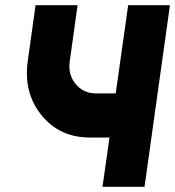

<svg xmlns="http://www.w3.org/2000/svg" viewBox="-20 -720 675 740"><path d="M117 -700 87 -485Q70 -362 140 -276Q210 -190 326 -190H402L375 0H537L635 -700H474L426 -360H350Q301 -360 271 -397Q241 -434 249 -485L279 -700Z"/></svg>

Font: Unageo
Style: Black-Italic
Weight: 900
Designer: Richard Sepsi
Foundry: Richard Sepsi
Version: Version 2.000